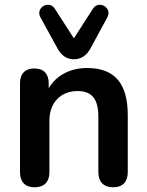

<svg xmlns="http://www.w3.org/2000/svg" viewBox="-20 -788 625 816"><path d="M294 -536C325 -536 349 -553 365 -583L436 -714C459 -756 399 -789 375 -751L294 -625L213 -751C189 -789 129 -756 152 -714L224 -583C240 -553 263 -536 294 -536ZM127 8C168 8 190 -15 190 -56V-275C190 -351 237 -401 310 -401C370 -401 398 -368 398 -292V-56C398 -15 421 8 461 8C501 8 523 -15 523 -56V-298C523 -434 467 -499 350 -499C280 -499 220 -469 187 -413V-434C187 -475 165 -497 126 -497C87 -497 65 -475 65 -434V-56C65 -15 87 8 127 8Z"/></svg>

Font: Nunito
Style: Bold
Weight: 700
Designer: Vernon Adams
Foundry: Vernon Adams
Version: Version 3.602